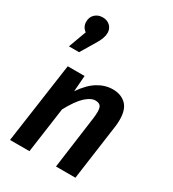

<svg xmlns="http://www.w3.org/2000/svg" viewBox="-207 -984 988 1096"><g transform="rotate(30 287.5 -435.5)"><path d="M337 0 384 -346Q387 -370 387 -387Q387 -419 376 -429Q365 -439 344 -439Q315 -439 280 -407Q245 -375 204 -300L162 0H34L109 -529H220L212 -424Q255 -487 302 -515.5Q349 -544 399 -544Q453 -544 486 -512.5Q519 -481 519 -412Q519 -392 516 -368L465 0ZM101 -748Q73 -768 73 -803Q73 -833 93 -852Q113 -871 144 -871Q173 -871 192 -853Q211 -835 211 -807Q211 -790 204.5 -772Q198 -754 187 -735L125 -631H58Z"/></g></svg>

Font: Xgbmvzvtohvqztyvzapvmeyoton
Style: Regular
Weight: 500
Italic angle: -8°
Designer: Carrois Corporate & Edenspiekermann
Foundry: Carrois Corporate GbR & Edenspiekermann AG
Version: Version 2.001